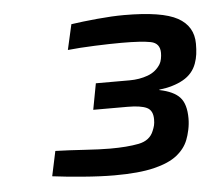

<svg xmlns="http://www.w3.org/2000/svg" viewBox="-38 -841 526 469"><g transform="rotate(-5 225.5 -606.0)"><path d="M225 -412Q191 -412 147.5 -415.5Q104 -419 73 -423L86 -484Q119 -483 157 -480.5Q195 -478 220 -478Q262 -478 290 -483.5Q318 -489 327 -512Q330 -519 331.5 -525Q333 -531 333 -540Q333 -562 318 -569Q303 -576 271 -576H187L199 -640H282Q306 -640 326.5 -647.5Q347 -655 358 -673Q361 -678 362.5 -685.5Q364 -693 364 -700Q364 -724 341.5 -728.5Q319 -733 270 -733Q242 -733 204.5 -731.5Q167 -730 138 -727L152 -789Q179 -793 216 -796.5Q253 -800 282 -800Q375 -800 413 -779Q451 -758 451 -715Q451 -701 449.5 -689.5Q448 -678 444 -667Q435 -642 411 -628.5Q387 -615 352 -611V-610Q387 -603 402 -586.5Q417 -570 417 -535Q417 -521 414 -507Q411 -493 407 -483Q399 -462 379 -446Q359 -430 322 -421Q285 -412 225 -412Z"/></g></svg>

Font: Saira Expanded SemiBold
Style: Italic
Weight: 600
Width: 7
Italic angle: -12°
Designer: Hector Gatti with collaboration of the Omnibus-Type team
Foundry: Omnibus-Type
Version: Version 1.101